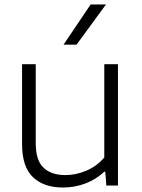

<svg xmlns="http://www.w3.org/2000/svg" viewBox="-20 -828 632 857"><path d="M78.5 -184.5V-541.5H139.5V-187.5Q139.5 -112.5 174.2 -79.5Q209 -46.5 272 -46.5Q319 -46.5 365.5 -66.2Q412 -86 445.5 -125V-541.5H506.5V0H454.5L450 -61.5H445.5Q408.5 -27 361 -9Q313.5 9 261 9Q175.5 9 127 -37.2Q78.5 -83.5 78.5 -184.5ZM263.5 -628.5 384.5 -808H453L321.5 -628.5Z"/></svg>

Font: Encode Sans Semi Expanded Light
Style: Regular
Weight: 300
Width: 6
Designer: Multiple Designers
Foundry: Impallari Type
Version: Version 2.000